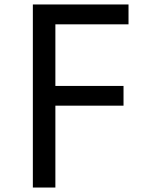

<svg xmlns="http://www.w3.org/2000/svg" viewBox="-20 -845 664 865"><path d="M128 0V-825H559V-735.5H197L229.5 -762V-413L197 -458H536.5V-369H197L229.5 -414V0Z"/></svg>

Font: Spartan Thin Medium
Style: Regular
Weight: 500
Version: Version 1.004